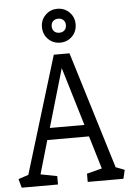

<svg xmlns="http://www.w3.org/2000/svg" viewBox="-63 -978 694 1023"><g transform="rotate(-5 284.0 -466.5)"><path d="M11 0 -2 -47 52 -65 243 -691H327L519 -65L566 -47L555 0H364V-44L445 -65L392 -241H169L117 -62L205 -45V0ZM188 -304H373L279 -616ZM193 -843Q193 -881 219 -907Q245 -933 283 -933Q321 -933 347 -907Q373 -881 373 -843Q373 -804 347 -778Q321 -752 283 -752Q245 -752 219 -778Q193 -804 193 -843ZM245 -843Q245 -825 255.5 -815Q266 -805 283 -805Q300 -805 310.5 -815Q321 -825 321 -843Q321 -860 310.5 -870Q300 -880 283 -880Q266 -880 255.5 -870Q245 -860 245 -843Z"/></g></svg>

Font: Kreon Light Light
Style: Regular
Weight: 300
Version: Version 2.002